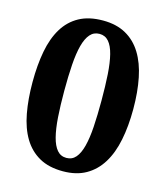

<svg xmlns="http://www.w3.org/2000/svg" viewBox="-110 -808 779 903"><g transform="rotate(15 279.5 -357.0)"><path d="M524.9 -357.9Q524.9 -275.4 511.2 -207.5Q497.6 -139.6 467.8 -91.3Q438 -43 391.6 -16.6Q345.2 9.8 279.8 9.8Q211.4 9.8 164.6 -16.6Q117.7 -43 88.6 -91.3Q59.6 -139.6 46.9 -207.8Q34.2 -275.9 34.2 -358.9Q34.2 -441.9 46.9 -509.3Q59.6 -576.7 88.6 -624.5Q117.7 -672.4 164.8 -698.2Q211.9 -724.1 280.8 -724.1Q345.7 -724.1 392.1 -698.2Q438.5 -672.4 468 -624.5Q497.6 -576.7 511.2 -509Q524.9 -441.4 524.9 -357.9ZM189 -357.9Q189 -286.1 192.9 -230Q196.8 -173.8 206.8 -135Q216.8 -96.2 234.4 -75.7Q252 -55.2 279.8 -55.2Q307.6 -55.2 325.2 -75.7Q342.8 -96.2 352.8 -135Q362.8 -173.8 366.5 -230Q370.1 -286.1 370.1 -357.9Q370.1 -429.7 366.5 -485.6Q362.8 -541.5 353 -580.1Q343.3 -618.7 325.7 -638.9Q308.1 -659.2 280.8 -659.2Q252.9 -659.2 235.1 -638.9Q217.3 -618.7 207 -580.1Q196.8 -541.5 192.9 -485.6Q189 -429.7 189 -357.9Z"/></g></svg>

Font: Droid Serif
Style: Bold
Weight: 700
Designer: Monotype Design team
Foundry: Monotype Imaging Inc.
Version: Version 1.03